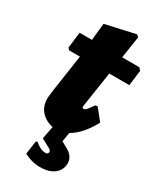

<svg xmlns="http://www.w3.org/2000/svg" viewBox="-203 -668 792 946"><g transform="rotate(30 193.0 -195.0)"><path d="M32 -362 23 -373 34 -463H104L114 -560L283 -598L295 -588L276 -463H374L386 -449L375 -362H261L231 -165L230 -157Q230 -148 239 -148Q245 -148 252 -155Q259 -162 280 -192L293 -193L343 -130Q297 -44 237 -10L228 42L262 61Q305 84 305 124Q305 161 276 184.5Q247 208 196 208Q147 208 104 184L115 109L123 106Q156 134 183 134Q199 134 199 120Q199 111 187 105L137 78L151 6Q106 -4 81.5 -33.5Q57 -63 58 -107L61 -137L93 -355L94 -362Z"/></g></svg>

Font: Alegreya Sans SC Black
Style: Italic
Weight: 900
Italic angle: -7°
Designer: Juan Pablo del Peral
Foundry: Huerta Tipografica
Version: Version 2.007